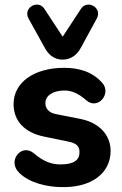

<svg xmlns="http://www.w3.org/2000/svg" viewBox="-20 -790 522 821"><path d="M240 10C369 14 453 -48 453 -145C453 -210 407 -266 321 -282L220 -302C186 -308 174 -329 174 -349C174 -381 206 -403 257 -403C284 -403 314 -392 348 -362C397 -317 459 -389 417 -436C373 -485 315 -500 254 -500C128 -500 38 -439 38 -345C38 -273 85 -223 168 -206L270 -185C306 -178 320 -166 320 -139C320 -107 298 -87 239 -87C206 -87 171 -95 124 -135C73 -178 9 -103 62 -51C108 -6 184 9 240 10ZM248 -535C283 -535 310 -555 327 -588L394 -711C419 -757 353 -794 326 -752L248 -633L170 -752C143 -794 77 -757 102 -711L170 -588C187 -555 213 -535 248 -535Z"/></svg>

Font: SN Pro
Style: Bold
Weight: 700
Designer: Tobias Whetton
Foundry: Supernotes
Version: Version 1.003;Glyphs 3.3 (3324)